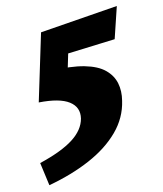

<svg xmlns="http://www.w3.org/2000/svg" viewBox="-120 -517 672 792"><g transform="rotate(-15 216.5 -121.0)"><path d="M121 -254Q206 -252 260 -236.5Q314 -221 341.5 -194Q369 -167 376 -132.5Q383 -98 373 -59Q357 10 305 61.5Q253 113 173 147.5Q93 182 -7 200L-20 102Q76 79 127 46.5Q178 14 190 -32Q201 -78 163.5 -106.5Q126 -135 39 -141L123 -418L453 -442L409 -312L156 -303L220 -343L169 -173Z"/></g></svg>

Font: Ysabeau Black
Style: Italic
Weight: 900
Italic angle: -12°
Version: Version 2.000;gftools[0.9.27.dev2+g8671c4b]